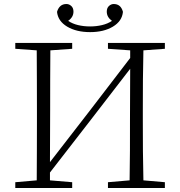

<svg xmlns="http://www.w3.org/2000/svg" viewBox="-20 -937 897 957"><path d="M429.2 -776.9Q360.8 -776.9 314.9 -804.2Q269 -831.5 264.2 -877.9Q275.9 -917 311 -917Q324.7 -917 335.4 -907Q346.2 -897 346.2 -878.9Q346.2 -851.6 319.8 -833Q340.8 -818.8 368.9 -812Q397 -805.2 429.2 -805.2Q460.4 -805.2 488.8 -812Q517.1 -818.8 538.1 -833Q512.2 -851.6 512.2 -878.9Q512.2 -897 522.9 -907Q533.7 -917 546.9 -917Q582.5 -917 592.8 -877.9Q588.4 -831.5 542.7 -804.2Q497.1 -776.9 429.2 -776.9ZM518.1 -693.8V-723.1H801.8V-693.8L694.8 -686Q692.9 -613.3 692.4 -538.8Q691.9 -464.4 691.9 -390.1V-333Q691.9 -258.8 692.4 -185.1Q692.9 -111.3 694.8 -38.1L801.8 -28.8V0H518.1V-28.8L626 -38.1Q627.4 -111.3 627.7 -186.3Q627.9 -261.2 627.9 -339.8L628.9 -594.2L428.2 -334L229 -77.1V-38.1L339.8 -28.8V0H56.2V-28.8L163.1 -38.1Q163.6 -110.8 163.8 -184.8Q164.1 -258.8 164.1 -333V-390.1Q164.1 -464.4 163.8 -538.3Q163.6 -612.3 163.1 -686L56.2 -693.8V-723.1H339.8V-693.8L231 -686Q230.5 -613.3 230.2 -538.8Q230 -464.4 230 -390.1L229 -128.9L428.2 -386.2L628.9 -647.9V-686Z"/></svg>

Font: Source Han Serif TW ExtraLight
Style: Regular
Weight: 250
Designer: Ryoko NISHIZUKA Ë•øÂ°öÊ∂ºÂ≠ê (kana & ideographs); Frank Grie√ühammer (Latin, Greek & Cyrillic); Wenlong ZHANG Âº†ÊñáÈæô 
Foundry: Adobe
Version: Version 2.003;hotconv 1.1.1;makeotfexe 2.6.0